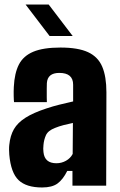

<svg xmlns="http://www.w3.org/2000/svg" viewBox="-20 -820 531 848"><path d="M166 8Q96 8 62 -24.5Q28 -57 21 -137Q20 -145 20 -159Q20 -173 21 -180Q25 -221 41.5 -249.5Q58 -278 92.5 -300Q127 -322 185 -341Q215 -351 241.5 -357.5Q268 -364 303 -372V-446Q303 -498 242 -498Q190 -498 187 -453Q187 -448 186.5 -428.5Q186 -409 186.5 -390.5Q187 -372 187 -369H42Q41 -375 40.5 -395.5Q40 -416 41 -436Q44 -497 63.5 -535Q83 -573 127 -591.5Q171 -610 247 -610Q325 -610 369 -589.5Q413 -569 431.5 -525.5Q450 -482 450 -412L449 0H300V-65H277Q258 -27 234 -9.5Q210 8 166 8ZM229 -99Q252 -99 271.5 -110Q291 -121 301 -140L302 -277Q282 -273 261 -267.5Q240 -262 223 -255Q192 -243 183 -223Q174 -203 172 -180Q171 -167 171 -163Q171 -159 172 -148Q177 -99 229 -99ZM93 -800H195L301 -661H199Z"/></svg>

Font: Big Shoulders Text Black
Style: Regular
Weight: 900
Designer: Patric King
Foundry: XO Type Co
Version: Version 1.000; ttfautohint (v1.8.2)